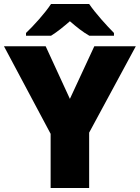

<svg xmlns="http://www.w3.org/2000/svg" viewBox="-20 -947 704 967"><path d="M429 -927H237C207 -881 149 -817 111 -781V-767H237C272 -789 297 -810 332 -840C367 -810 395 -787 430 -767H554V-781C520 -815 460 -881 429 -927ZM332 -449 210 -714H0L235 -273V0H429V-279L664 -714H455Z"/></svg>

Font: Noto Sans Sinhala Black
Style: Regular
Weight: 900
Designer: Jelle Bosma - Monotype Design Team
Foundry: Monotype Imaging Inc.
Version: Version 2.006